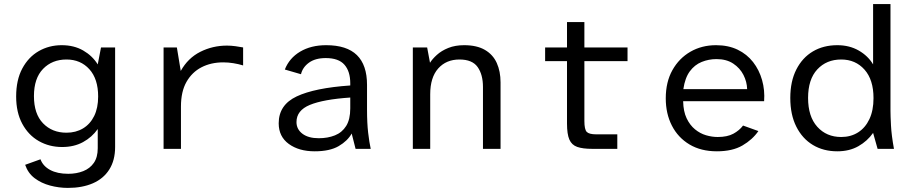

<svg xmlns="http://www.w3.org/2000/svg" viewBox="-20 -728 4464 939"><path d="M312 191Q268 191 225 179.5Q182 168 149.5 143.5Q117 119 103 78L178 51Q190 84 225 103Q260 122 314 122Q354 122 387 109Q420 96 439 68.5Q458 41 458 -3V-97Q430 -57 386 -33Q342 -9 284 -9Q221 -9 170 -38Q119 -67 89 -122.5Q59 -178 59 -256Q59 -337 89 -393Q119 -449 169.5 -478Q220 -507 282 -507Q342 -507 387 -481Q432 -455 458 -413L474 -496H543V-9Q543 56 514.5 101Q486 146 434 168.5Q382 191 312 191ZM305 -79Q351 -79 386 -100Q421 -121 440.5 -160.5Q460 -200 460 -256Q460 -342 417 -389.5Q374 -437 305 -437Q235 -437 190.5 -391Q146 -345 146 -258Q146 -171 190.5 -125Q235 -79 305 -79Z M780 0V-496H845L864 -381Q899 -444 959.5 -474.5Q1020 -505 1090 -505Q1110 -505 1132 -502Q1154 -499 1169 -496V-408Q1146 -415 1121 -419Q1096 -423 1072 -423Q1012 -423 965.5 -399Q919 -375 892 -327.5Q865 -280 865 -207V0Z M1519 12Q1442 12 1392.5 -24Q1343 -60 1343 -125Q1343 -215 1431 -256.5Q1519 -298 1693 -310V-321Q1693 -379 1664.5 -411.5Q1636 -444 1573 -444Q1522 -444 1491 -421.5Q1460 -399 1452 -365L1373 -388Q1395 -444 1448 -475.5Q1501 -507 1575 -507Q1676 -507 1725.5 -458.5Q1775 -410 1775 -313V-191Q1775 -126 1780.5 -79Q1786 -32 1793 0H1719L1700 -75Q1680 -39 1636.5 -13.5Q1593 12 1519 12ZM1539 -52Q1583 -52 1618 -66Q1653 -80 1673 -112Q1693 -144 1693 -198V-251Q1561 -242 1495.5 -215Q1430 -188 1430 -131Q1430 -96 1459 -74Q1488 -52 1539 -52Z M1999 0V-496H2069L2083 -421Q2094 -439 2116.5 -459.5Q2139 -480 2172.5 -493.5Q2206 -507 2250 -507Q2312 -507 2351.5 -484Q2391 -461 2409.5 -420Q2428 -379 2428 -325V0H2342V-303Q2342 -363 2316 -400Q2290 -437 2227 -437Q2162 -437 2123 -393Q2084 -349 2084 -267V0Z M2877 0Q2830 0 2803 -9.5Q2776 -19 2764.5 -45.5Q2753 -72 2753 -124V-429H2646V-496H2753V-620H2838V-496H3049V-429H2838V-136Q2838 -95 2849.5 -83Q2861 -71 2896 -71H2999V0Z M3486 12Q3408 12 3352 -21.5Q3296 -55 3266 -113.5Q3236 -172 3236 -247Q3236 -327 3268.5 -385Q3301 -443 3356.5 -475Q3412 -507 3482 -507Q3542 -507 3587.5 -485Q3633 -463 3663 -424.5Q3693 -386 3707 -336.5Q3721 -287 3717 -233H3321Q3322 -183 3338 -149.5Q3354 -116 3379 -95.5Q3404 -75 3433 -66.5Q3462 -58 3490 -58Q3537 -58 3566.5 -74Q3596 -90 3614 -114L3689 -87Q3660 -45 3611 -16.5Q3562 12 3486 12ZM3322 -292H3634Q3633 -328 3616 -361.5Q3599 -395 3566 -417Q3533 -439 3484 -439Q3446 -439 3411.5 -425Q3377 -411 3353.5 -379Q3330 -347 3322 -292Z M4075 12Q4007 12 3955.5 -19Q3904 -50 3874.5 -108.5Q3845 -167 3845 -249Q3845 -330 3874.5 -388Q3904 -446 3955.5 -476.5Q4007 -507 4075 -507Q4134 -507 4179.5 -481Q4225 -455 4250 -413V-708H4335V-186Q4335 -162 4337.5 -114Q4340 -66 4352 0H4272L4250 -78Q4222 -38 4178 -13Q4134 12 4075 12ZM4094 -58Q4141 -58 4176.5 -80.5Q4212 -103 4232 -145.5Q4252 -188 4252 -248Q4252 -338 4208 -387.5Q4164 -437 4094 -437Q4022 -437 3977 -388.5Q3932 -340 3932 -249Q3932 -158 3977 -108Q4022 -58 4094 -58Z"/></svg>

Font: Atkinson Hyperlegible Mono ExtraLight
Style: Regular
Weight: 400
Monospace: yes
Version: Version 2.001